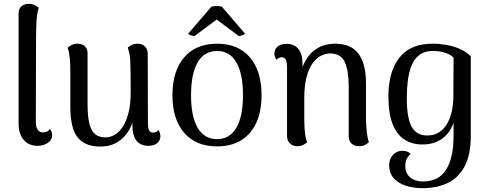

<svg xmlns="http://www.w3.org/2000/svg" viewBox="-20 -751 2544 1002"><path d="M177 10Q130 10 103.5 -21Q77 -52 77 -107V-681Q77 -705 92 -718Q107 -731 130 -731Q150 -731 163 -723.5Q176 -716 182 -710Q172 -679 170 -634Q168 -589 168 -515L167 -113Q167 -87 177 -73.5Q187 -60 205 -60Q215 -60 225.5 -64.5Q236 -69 240 -79Q247 -70 249.5 -61.5Q252 -53 252 -45Q252 -21 229.5 -5.5Q207 10 177 10Z M699 -523Q721 -523 736 -509Q751 -495 751 -469L752 -110Q752 -82 758.5 -70.5Q765 -59 779 -59Q785 -59 793 -61.5Q801 -64 806 -73Q817 -57 817 -40Q817 -18 800.5 -4Q784 10 754 10Q714 10 692.5 -16.5Q671 -43 671 -97V-160L686 -180Q680 -120 656 -76.5Q632 -33 593.5 -9.5Q555 14 504 14Q424 14 385.5 -33.5Q347 -81 347 -195V-391Q347 -417 344 -447.5Q341 -478 333 -502Q342 -510 354.5 -516.5Q367 -523 385 -523Q408 -523 422.5 -510Q437 -497 437 -473V-207Q437 -146 446 -107.5Q455 -69 475.5 -51.5Q496 -34 531 -34Q555 -34 578 -47Q601 -60 620 -88.5Q639 -117 650.5 -162Q662 -207 662 -271Q662 -329 661.5 -367Q661 -405 660 -429.5Q659 -454 655.5 -470.5Q652 -487 647 -503Q653 -509 666 -516Q679 -523 699 -523Z M1113 13Q1003 13 941.5 -57.5Q880 -128 880 -254Q880 -381 941.5 -452Q1003 -523 1113 -523Q1223 -523 1284 -452Q1345 -381 1345 -254Q1345 -128 1284 -57.5Q1223 13 1113 13ZM1113 -25Q1179 -25 1213.5 -84Q1248 -143 1248 -254Q1248 -366 1213.5 -425.5Q1179 -485 1113 -485Q1046 -485 1011.5 -425.5Q977 -366 977 -254Q977 -143 1011.5 -84Q1046 -25 1113 -25ZM995 -563Q988 -563 975.5 -567Q963 -571 962 -575L1083 -716Q1089 -718 1100 -719Q1111 -720 1121.5 -719Q1132 -718 1138 -716L1259 -575Q1257 -571 1244.5 -567Q1232 -563 1226 -563L1111 -649Z M1531 12Q1508 12 1493 -2.5Q1478 -17 1478 -42V-401Q1477 -429 1471 -440.5Q1465 -452 1450 -452Q1445 -452 1437 -449.5Q1429 -447 1424 -438Q1412 -454 1412 -471Q1412 -494 1428.5 -508Q1445 -522 1476 -522Q1516 -522 1537.5 -495Q1559 -468 1559 -414V-352L1543 -331Q1550 -391 1574 -434Q1598 -477 1637.5 -500Q1677 -523 1729 -523Q1812 -523 1851 -470.5Q1890 -418 1890 -316V-120Q1891 -95 1894 -64Q1897 -33 1905 -9Q1896 0 1883.5 6Q1871 12 1853 12Q1830 12 1815 -1.5Q1800 -15 1800 -38V-304Q1799 -386 1778.5 -429Q1758 -472 1702 -472Q1678 -472 1654 -459.5Q1630 -447 1610.5 -419.5Q1591 -392 1579.5 -347.5Q1568 -303 1568 -240Q1568 -182 1568 -144Q1568 -106 1569.5 -81.5Q1571 -57 1574 -40.5Q1577 -24 1583 -8Q1577 -3 1563.5 4.5Q1550 12 1531 12Z M2185 231Q2139 231 2099 218.5Q2059 206 2035 179.5Q2011 153 2011 112Q2011 78 2031 57Q2051 36 2079 36Q2110 36 2123 53Q2109 64 2102 80Q2095 96 2095 115Q2095 141 2106.5 159Q2118 177 2139 186.5Q2160 196 2188 196Q2270 196 2308.5 134Q2347 72 2347 -41Q2347 -55 2347 -74Q2347 -93 2347 -111Q2329 -57 2287 -27Q2245 3 2184 3Q2131 3 2091 -22.5Q2051 -48 2029 -103.5Q2007 -159 2007 -248Q2007 -288 2013.5 -327.5Q2020 -367 2035.5 -402Q2051 -437 2077 -464.5Q2103 -492 2143 -507.5Q2183 -523 2239 -523Q2274 -523 2310.5 -516.5Q2347 -510 2380 -495.5Q2413 -481 2437 -457V-45Q2437 58 2404 118.5Q2371 179 2314.5 205Q2258 231 2185 231ZM2209 -44Q2247 -44 2273 -61.5Q2299 -79 2315 -108Q2331 -137 2338.5 -173.5Q2346 -210 2346 -248L2347 -450Q2331 -467 2302 -476Q2273 -485 2239 -485Q2196 -485 2169 -464.5Q2142 -444 2128 -409.5Q2114 -375 2108.5 -331Q2103 -287 2103 -239Q2103 -135 2128.5 -89.5Q2154 -44 2209 -44Z"/></svg>

Font: Arima Thin Medium
Style: Regular
Weight: 500
Version: Version 1.100